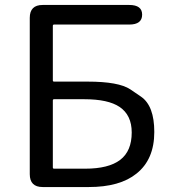

<svg xmlns="http://www.w3.org/2000/svg" viewBox="-20 -754 688 774"><path d="M152 0Q100 0 100 -52V-682Q100 -734 152 -734H501Q553 -734 553 -695Q553 -655 501 -655H198Q193 -655 193 -650V-430Q193 -425 198 -425H334Q458 -425 505 -394Q527 -379 549 -364Q602 -327 602 -222Q602 -111 530 -54Q463 0 338 0ZM193 -79Q193 -74 198 -74H323Q418 -74 464.5 -109.5Q511 -145 511 -220Q511 -290 462 -323Q416 -354 320 -354H198Q193 -354 193 -349Z"/></svg>

Font: Resource Han Rounded KR
Style: Regular
Weight: 400
Designer: Cyano Hao (round all glyphs); Ryoko NISHIZUKA 西塚涼子 (kana, bopomofo & ideographs); Paul D. Hunt (Latin, Greek & Cyrillic)
Foundry: Cyano Hao
Version: 0.990